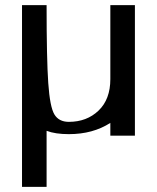

<svg xmlns="http://www.w3.org/2000/svg" viewBox="-20 -530 613 750"><path d="M162 -19Q196 -6 249 -6Q343 -6 411 -50V0H507V-510H411V-221Q411 -142 365 -98Q319 -54 249 -54Q210 -54 192.5 -83Q175 -112 168.5 -205.5Q162 -299 162 -510H66V200H162Z"/></svg>

Font: LXGW Marker Gothic
Style: Regular
Weight: 400
Version: Version 1.001